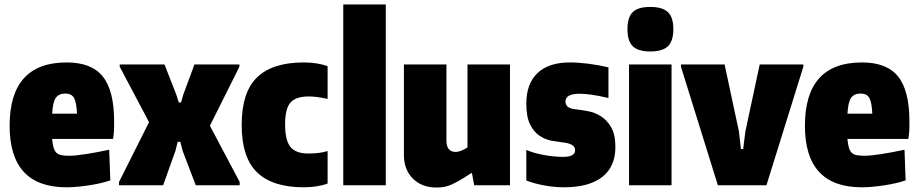

<svg xmlns="http://www.w3.org/2000/svg" viewBox="-20 -828 4108 858"><path d="M277 9Q23 9 23 -266Q23 -549 278 -549Q389 -549 439.5 -486Q490 -423 490 -285Q490 -254 489 -239Q488 -224 485 -207H213Q215 -183 219.5 -168Q224 -153 232.5 -145Q241 -137 255 -134.5Q269 -132 289 -132Q317 -132 365 -139.5Q413 -147 468 -159L473 -22Q453 -15 429 -9.5Q405 -4 379 0Q353 4 326.5 6.5Q300 9 277 9ZM272 -410Q243 -410 229.5 -391Q216 -372 213 -320H324Q322 -370 311 -390Q300 -410 272 -410Z M512 -15 646 -282 515 -530V-540H715L768 -405L779 -370H789L799 -405L849 -540H1050V-530L918 -266L1051 -15V0H855L796 -154L786 -194H774L764 -154L709 0H512Z M1338 9Q1198 9 1129 -57.5Q1060 -124 1060 -270Q1060 -416 1129 -482.5Q1198 -549 1338 -549Q1368 -549 1396 -544.5Q1424 -540 1444 -532V-386Q1395 -397 1360 -397Q1301 -397 1277.5 -369Q1254 -341 1254 -272Q1254 -202 1277.5 -172Q1301 -142 1358 -142Q1382 -142 1403 -144.5Q1424 -147 1444 -153V-8Q1424 0 1396 4.5Q1368 9 1338 9Z M1514 -808H1704V0H1514Z M1930 10Q1865 10 1825 -30Q1785 -70 1785 -135V-540H1975V-200Q1975 -149 2017 -149Q2036 -149 2069 -169V-540H2259V0H2099L2089 -54H2085Q2055 -34 2034 -22Q2013 -10 1996 -2.5Q1979 5 1963.5 7.5Q1948 10 1930 10Z M2500 9Q2458 9 2414 1Q2370 -7 2332 -21V-158Q2364 -144 2410 -135.5Q2456 -127 2497 -127Q2550 -127 2550 -157Q2550 -185 2499 -191Q2475 -194 2446 -199Q2417 -204 2391.5 -221Q2366 -238 2349 -271.5Q2332 -305 2332 -365Q2332 -454 2382 -501.5Q2432 -549 2527 -549Q2565 -549 2611.5 -543Q2658 -537 2699 -527V-390Q2674 -396 2655.5 -399.5Q2637 -403 2622 -405Q2607 -407 2594.5 -408Q2582 -409 2569 -409Q2507 -409 2507 -374Q2507 -344 2550 -340Q2575 -337 2606 -331.5Q2637 -326 2664.5 -309Q2692 -292 2711 -259.5Q2730 -227 2730 -171Q2730 -83 2671 -37Q2612 9 2500 9Z M2886 -598Q2832 -598 2808 -621Q2784 -644 2784 -698Q2784 -751 2807.5 -774Q2831 -797 2886 -797Q2940 -797 2964.5 -774Q2989 -751 2989 -698Q2989 -645 2965 -621.5Q2941 -598 2886 -598ZM2791 -540H2981V0H2791Z M3023 -530V-540H3218L3282 -241L3291 -162H3301L3311 -241L3375 -540H3570V-530L3405 0H3188Z M3831 9Q3577 9 3577 -266Q3577 -549 3832 -549Q3943 -549 3993.5 -486Q4044 -423 4044 -285Q4044 -254 4043 -239Q4042 -224 4039 -207H3767Q3769 -183 3773.5 -168Q3778 -153 3786.5 -145Q3795 -137 3809 -134.5Q3823 -132 3843 -132Q3871 -132 3919 -139.5Q3967 -147 4022 -159L4027 -22Q4007 -15 3983 -9.5Q3959 -4 3933 0Q3907 4 3880.5 6.5Q3854 9 3831 9ZM3826 -410Q3797 -410 3783.5 -391Q3770 -372 3767 -320H3878Q3876 -370 3865 -390Q3854 -410 3826 -410Z"/></svg>

Font: Encode Sans Compressed
Style: Black
Weight: 900
Designer: Pablo Impallari, Andres Torresi
Foundry: Pablo Impallari, Andres Torresi
Version: Version 1.000; ttfautohint (v1.00) -l 8 -r 50 -G 200 -x 14 -